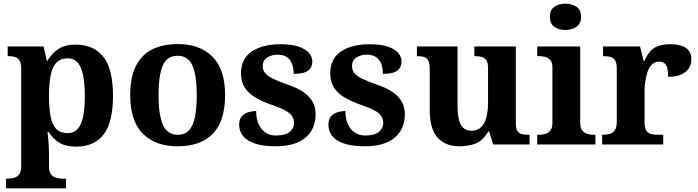

<svg xmlns="http://www.w3.org/2000/svg" viewBox="-20 -790 3816 1050"><path d="M13 240V187H25Q40 187 56.5 182.5Q73 178 84.5 164Q96 150 96 122V-413Q96 -444 87 -458.5Q78 -473 63 -478Q48 -483 29 -483H22V-536H218L236 -458H240Q262 -497 298.5 -521.5Q335 -546 393 -546Q493 -546 545.5 -479Q598 -412 598 -266Q598 -121 546.5 -54.5Q495 12 397 12Q340 12 304.5 -9.5Q269 -31 247 -68H240Q242 -54 244 -30.5Q246 -7 247 15.5Q248 38 248 53V122Q248 150 259.5 164Q271 178 288 182.5Q305 187 319 187H341V240ZM350 -62Q400 -62 422 -112.5Q444 -163 444 -265Q444 -365 422.5 -418Q401 -471 351 -471Q311 -471 288.5 -447.5Q266 -424 257 -378Q248 -332 248 -266Q248 -197 257 -151.5Q266 -106 288.5 -84Q311 -62 350 -62Z M949.6 10Q830 10 761 -59.3Q692 -128.7 692 -270.3Q692 -411 758.1 -480Q824.2 -549 953 -549Q1073 -549 1142 -480Q1211 -411 1211 -270.3Q1211 -128.7 1144.5 -59.3Q1078 10 949.6 10ZM952.2 -53Q991 -53 1013.7 -77.4Q1036.3 -101.7 1046.2 -150.5Q1056 -199.2 1056 -270Q1056 -377 1032.5 -431Q1009 -485 951 -485Q893 -485 870 -431.2Q847 -377.5 847 -270Q847 -164 870.5 -108.5Q894 -53 952.2 -53Z M1489 10Q1417 10 1372.5 -5.5Q1328 -21 1308 -47.5Q1288 -74 1288 -107Q1288 -140 1304 -156Q1320 -172 1342 -177.5Q1364 -183 1381 -183Q1381 -121 1410.5 -85Q1440 -49 1489 -49Q1541 -49 1564.5 -69Q1588 -89 1588 -117Q1588 -139 1577 -155.5Q1566 -172 1539 -186.5Q1512 -201 1465 -217Q1411 -236 1374 -258.5Q1337 -281 1317.5 -312.5Q1298 -344 1298 -389Q1298 -469 1357 -508.5Q1416 -548 1513 -548Q1576 -548 1614.5 -534.5Q1653 -521 1670.5 -499.5Q1688 -478 1688 -455Q1688 -421 1664.5 -403.5Q1641 -386 1586 -386Q1586 -436 1564 -463.5Q1542 -491 1498 -491Q1466 -491 1441.5 -475.5Q1417 -460 1417 -429Q1417 -408 1428.5 -392Q1440 -376 1470 -361Q1500 -346 1554 -327Q1599 -312 1633 -290.5Q1667 -269 1686.5 -238.5Q1706 -208 1706 -166Q1706 -83 1649.5 -36.5Q1593 10 1489 10Z M1977 10Q1905 10 1860.5 -5.5Q1816 -21 1796 -47.5Q1776 -74 1776 -107Q1776 -140 1792 -156Q1808 -172 1830 -177.5Q1852 -183 1869 -183Q1869 -121 1898.5 -85Q1928 -49 1977 -49Q2029 -49 2052.5 -69Q2076 -89 2076 -117Q2076 -139 2065 -155.5Q2054 -172 2027 -186.5Q2000 -201 1953 -217Q1899 -236 1862 -258.5Q1825 -281 1805.5 -312.5Q1786 -344 1786 -389Q1786 -469 1845 -508.5Q1904 -548 2001 -548Q2064 -548 2102.5 -534.5Q2141 -521 2158.5 -499.5Q2176 -478 2176 -455Q2176 -421 2152.5 -403.5Q2129 -386 2074 -386Q2074 -436 2052 -463.5Q2030 -491 1986 -491Q1954 -491 1929.5 -475.5Q1905 -460 1905 -429Q1905 -408 1916.5 -392Q1928 -376 1958 -361Q1988 -346 2042 -327Q2087 -312 2121 -290.5Q2155 -269 2174.5 -238.5Q2194 -208 2194 -166Q2194 -83 2137.5 -36.5Q2081 10 1977 10Z M2492 10Q2414.4 10 2372.2 -38.5Q2330 -87 2330 -188V-412Q2330 -441 2323 -456.5Q2316 -472 2301 -477.5Q2286 -483 2262 -483H2260V-536H2482V-216Q2482 -172.6 2488.5 -141.3Q2495 -110 2511.8 -92.5Q2528.6 -75 2557.8 -75Q2590 -75 2610 -93.5Q2630 -112 2639.5 -146.7Q2649 -181.4 2649 -227V-419Q2649 -447.9 2639 -461.5Q2629 -475 2612.8 -479Q2596.7 -483 2576.6 -483H2574V-536H2801V-115.6Q2801 -87 2809.5 -73.5Q2818 -60 2833.7 -56.5Q2849.4 -53 2868 -53H2876V0H2677L2655 -71H2650.1Q2620 -19 2579.5 -4.5Q2539 10 2492 10Z M2918 0V-53H2930Q2945 -53 2961.5 -57.5Q2978 -62 2989.5 -75.9Q3001 -89.8 3001 -117.7V-422Q3001 -448.9 2989 -462Q2977 -475 2960.5 -479Q2944 -483 2930 -483H2918V-536H3153V-118Q3153 -90 3164.5 -76Q3176 -62 3193 -57.5Q3210 -53 3224 -53H3236V0ZM3072.1 -626Q3036 -626 3011.5 -643.5Q2987 -661 2987 -698Q2987 -736 3011.7 -753Q3036.5 -770 3072.5 -770Q3107 -770 3132.5 -753Q3158 -736 3158 -698Q3158 -661 3132.4 -643.5Q3106.8 -626 3072.1 -626Z M3273 0V-53H3276Q3299 -53 3315.9 -58Q3332.9 -63 3342.9 -78.5Q3353 -94 3353 -125V-415Q3353 -445 3344 -459.5Q3335 -474 3319 -478.5Q3303 -483 3281 -483H3278V-536H3480L3499.5 -458H3504.7Q3518 -488 3535 -508Q3552 -528 3578.5 -538Q3605 -548 3646 -548Q3704.6 -548 3732.8 -526.9Q3761 -505.8 3761 -467Q3761 -421 3727.5 -395.5Q3694 -370 3634 -370Q3634 -398 3629.5 -416Q3625 -434 3614.3 -443.5Q3603.6 -453 3585 -453Q3559 -453 3543 -435Q3527 -417 3519 -390.5Q3511 -364 3508 -337Q3505 -310 3505 -293V-120Q3505 -91 3514 -76.5Q3523 -62 3539 -57.5Q3555 -53 3575 -53H3607V0Z"/></svg>

Font: Noto Serif Thai
Style: Regular
Weight: 400
Designer: Monotype Design Team
Foundry: Monotype Imaging Inc.
Version: Version 2.001